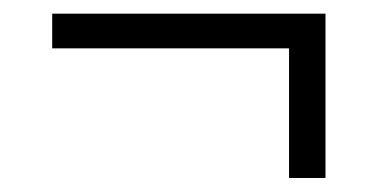

<svg xmlns="http://www.w3.org/2000/svg" viewBox="-20 -356 550 274"><path d="M444.5 -102H392.5V-316H444.5ZM54.5 -287V-336.5H444.5V-287Z"/></svg>

Font: Anek Bangla Medium Light
Style: Regular
Weight: 300
Version: Version 1.003